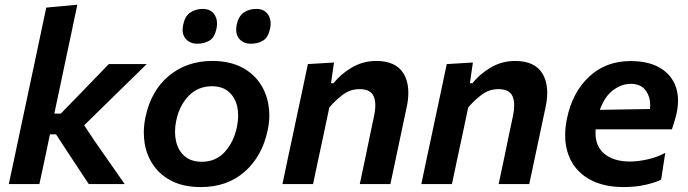

<svg xmlns="http://www.w3.org/2000/svg" viewBox="-20 -764 2856 797"><path d="M16.5 0Q28 -54 39 -105Q49.5 -155.5 62.5 -216.5L121.5 -493.5Q134.5 -555 147 -614.5L172 -732.5L301 -744.5Q288.5 -685 275.5 -623.2Q262.5 -561.5 248 -493.5L205.5 -292.5H232.5L302.5 -364.5Q335 -398 367.2 -431.2Q399.5 -464.5 431.5 -498H589L498 -409Q452.5 -364.5 406.5 -319.5L329.5 -244L371.5 -180.5Q403 -135.5 434.8 -90Q466.5 -44.5 497.5 0H348.5Q327.5 -31.5 306.5 -63.2Q285.5 -95 264.5 -127L212.5 -206.5H187.5L184.5 -193Q173.5 -140.5 164 -95Q154 -49.5 143.5 0Z M814 12.5Q744.5 12.5 695.5 -11.5Q646.5 -35.5 617.8 -76.5Q589 -117.5 580.5 -169Q577 -191 577 -213.5Q577 -244 583.5 -276Q606.5 -387.5 681 -449.2Q755.5 -511 861 -511Q928.5 -511 977.5 -487.5Q1026.5 -464 1055.8 -423.2Q1085 -382.5 1094 -331Q1098 -308.5 1098 -285.5Q1098 -255 1091 -223Q1068.5 -115.5 996 -51.5Q923.5 12.5 814 12.5ZM818 -92.5Q876.5 -92.5 913.8 -134.2Q951 -176 963 -235.5Q968.5 -261 968.5 -284.5Q968.5 -303 965 -320.5Q956.5 -359 930 -382.5Q903.5 -406 859.5 -406Q801.5 -406 762.8 -365.5Q724 -325 711.5 -263Q706.5 -239.5 706.5 -217.5Q706.5 -197.5 710.5 -179.5Q718.5 -140.5 745.5 -116.5Q772.5 -92.5 818 -92.5ZM1021 -582.5Q990 -582.5 972.5 -603.5Q960.5 -618 960.5 -640.5Q960.5 -650.5 962.5 -661.5Q970 -696.5 991.8 -711.8Q1013.5 -727 1044 -727Q1077 -727 1092.5 -704Q1103.5 -687.5 1103.5 -666Q1103.5 -657 1101.5 -647Q1094 -609 1072.5 -595.8Q1051 -582.5 1021 -582.5ZM799 -582.5Q768 -582.5 750.5 -603.5Q738 -618 738 -640Q738 -650 740.5 -661.5Q747.5 -696.5 769.5 -711.8Q791.5 -727 822 -727Q854.5 -727 870 -704Q881 -687.5 881 -666Q881 -657 879 -647Q871.5 -609 850 -595.8Q828.5 -582.5 799 -582.5Z M1152.5 0Q1164 -53.5 1174.5 -105Q1185.5 -155.5 1198.5 -217L1209 -267Q1220 -318.5 1232.5 -377Q1245 -435.5 1258 -498L1366.5 -504.5L1354 -418.5H1365Q1392.5 -455 1439.2 -483Q1486 -511 1542 -511Q1623 -511 1655 -459Q1675 -426 1675 -379Q1675 -351 1668 -318Q1663.5 -297 1658 -271.5Q1652.5 -246 1646.5 -217Q1633.5 -155.5 1622.8 -104.8Q1612 -54 1600.5 0H1473.5Q1485 -54.5 1495.5 -104Q1505.5 -153.5 1517.5 -210.5L1533 -283.5Q1538 -307 1538 -326Q1538 -348.5 1531 -364.5Q1518 -394 1472.5 -394Q1435 -394 1405 -372.2Q1375 -350.5 1347 -318L1324.5 -211Q1312 -153.5 1301.5 -103.8Q1291 -54 1279.5 0Z M1729 0Q1740.5 -53.5 1751 -105Q1762 -155.5 1775 -217L1785.5 -267Q1796.5 -318.5 1809 -377Q1821.5 -435.5 1834.5 -498L1943 -504.5L1930.5 -418.5H1941.5Q1969 -455 2015.8 -483Q2062.5 -511 2118.5 -511Q2199.5 -511 2231.5 -459Q2251.5 -426 2251.5 -379Q2251.5 -351 2244.5 -318Q2240 -297 2234.5 -271.5Q2229 -246 2223 -217Q2210 -155.5 2199.2 -104.8Q2188.5 -54 2177 0H2050Q2061.5 -54.5 2072 -104Q2082 -153.5 2094 -210.5L2109.5 -283.5Q2114.5 -307 2114.5 -326Q2114.5 -348.5 2107.5 -364.5Q2094.5 -394 2049 -394Q2011.5 -394 1981.5 -372.2Q1951.5 -350.5 1923.5 -318L1901 -211Q1888.5 -153.5 1878 -103.8Q1867.5 -54 1856 0Z M2568.5 12.5Q2481 12.5 2422 -22.5Q2363 -57.5 2339.5 -121.5Q2326 -158 2326 -202Q2326 -235 2333.5 -272Q2356 -380.5 2425.2 -445.5Q2494.5 -510.5 2597 -510.5Q2673 -510.5 2720.8 -481.8Q2768.5 -453 2786 -402Q2794.5 -376 2794.5 -346Q2794.5 -317.5 2786.5 -284.5Q2778.5 -253.5 2769 -227H2452.5Q2452 -219 2452 -211.5Q2452 -157.5 2486.5 -127.5Q2525.5 -93.5 2595 -93.5Q2628 -93.5 2668.5 -102.5Q2709 -111.5 2741.5 -129.5L2724.5 -18.5Q2704.5 -7.5 2662.2 2.5Q2620 12.5 2568.5 12.5ZM2599 -416Q2560.5 -416 2525.2 -389.8Q2490 -363.5 2470 -308L2678 -311.5Q2679 -320 2679 -328Q2679 -360.5 2662.5 -385.5Q2642 -416 2599 -416Z"/></svg>

Font: Heraclito SemiBold
Style: Italic
Weight: 600
Italic angle: -12°
Designer: Kostas Bartsokas (font) & Cristiano Sobral (main changes)
Foundry: Kostas Bartsokas (font) & Cristiano Sobral (main changes)
Version: Version 1.00;July 8, 2020;FontCreator 13.0.0.2655 64-bit